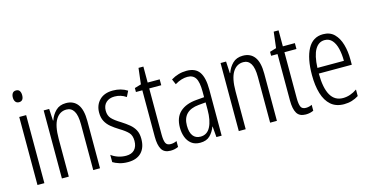

<svg xmlns="http://www.w3.org/2000/svg" viewBox="-76 -1086 2793 1450"><g transform="rotate(-15 1321.0 -361.0)"><path d="M99 -732Q118 -732 126.5 -719Q135 -706 135 -686Q135 -640 99 -640Q81 -640 71.5 -652.5Q62 -665 62 -686Q62 -706 71 -719Q80 -732 99 -732ZM125 -532V0H71V-532Z M438 -542Q497 -542 528.5 -500Q560 -458 560 -370V0H507V-357Q507 -428 487 -461Q467 -494 429 -494Q376 -494 346 -445.5Q316 -397 316 -295V0H262V-532H305L310 -440H313Q327 -482 357.5 -512Q388 -542 438 -542Z M919 -134Q919 -66 882.5 -28Q846 10 777 10Q740 10 710 0.5Q680 -9 661 -21V-78Q682 -61 712.5 -50.5Q743 -40 776 -40Q819 -40 842 -64.5Q865 -89 865 -133Q865 -175 843.5 -198Q822 -221 777 -248Q743 -269 717.5 -290Q692 -311 677 -339Q662 -367 662 -407Q662 -466 699.5 -504Q737 -542 805 -542Q868 -542 917 -511L895 -467Q855 -495 805 -495Q764 -495 739 -472Q714 -449 714 -408Q714 -370 735.5 -346.5Q757 -323 805 -294Q838 -273 863.5 -252Q889 -231 904 -203.5Q919 -176 919 -134Z M1124 -38Q1136 -38 1148.5 -41Q1161 -44 1171 -49V-3Q1158 3 1143 6.5Q1128 10 1110 10Q1061 10 1041 -23.5Q1021 -57 1021 -123V-486H971V-517L1022 -532L1037 -657H1075V-532H1169V-486H1075V-126Q1075 -81 1084.5 -59.5Q1094 -38 1124 -38Z M1381 -542Q1450 -542 1480.5 -497.5Q1511 -453 1511 -360V0H1470L1463 -84H1461Q1446 -44 1418.5 -17Q1391 10 1342 10Q1300 10 1273.5 -11Q1247 -32 1234.5 -66Q1222 -100 1222 -140Q1222 -219 1267.5 -261Q1313 -303 1397 -310L1458 -315V-358Q1458 -433 1438.5 -464.5Q1419 -496 1375 -496Q1354 -496 1329.5 -489Q1305 -482 1277 -465L1259 -507Q1316 -542 1381 -542ZM1403 -269Q1277 -257 1277 -141Q1277 -88 1297.5 -61Q1318 -34 1356 -34Q1408 -34 1433.5 -83.5Q1459 -133 1459 -216V-274Z M1821 -542Q1880 -542 1911.5 -500Q1943 -458 1943 -370V0H1890V-357Q1890 -428 1870 -461Q1850 -494 1812 -494Q1759 -494 1729 -445.5Q1699 -397 1699 -295V0H1645V-532H1688L1693 -440H1696Q1710 -482 1740.5 -512Q1771 -542 1821 -542Z M2181 -38Q2193 -38 2205.5 -41Q2218 -44 2228 -49V-3Q2215 3 2200 6.5Q2185 10 2167 10Q2118 10 2098 -23.5Q2078 -57 2078 -123V-486H2028V-517L2079 -532L2094 -657H2132V-532H2226V-486H2132V-126Q2132 -81 2141.5 -59.5Q2151 -38 2181 -38Z M2448 -542Q2502 -542 2535 -509Q2568 -476 2583.5 -422Q2599 -368 2599 -305V-263H2341Q2342 -37 2471 -37Q2527 -37 2581 -74V-23Q2556 -7 2527.5 1.5Q2499 10 2467 10Q2404 10 2364.5 -24.5Q2325 -59 2306.5 -121Q2288 -183 2288 -265Q2288 -395 2328 -468.5Q2368 -542 2448 -542ZM2448 -496Q2401 -496 2373.5 -449.5Q2346 -403 2342 -307H2549Q2549 -358 2539 -401Q2529 -444 2506.5 -470Q2484 -496 2448 -496Z"/></g></svg>

Font: Noto Sans ExtraCondensed Light
Style: Regular
Weight: 300
Width: 2
Designer: Monotype Design Team
Foundry: Monotype Imaging Inc.
Version: Version 2.013; ttfautohint (v1.8.4.7-5d5b)